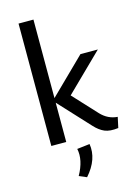

<svg xmlns="http://www.w3.org/2000/svg" viewBox="-145 -840 832 1155"><g transform="rotate(-15 271.5 -262.0)"><path d="M235.8 57.6 314.9 48.3Q330.6 145 249 237.3L202.1 217.3Q251.5 128.9 235.8 57.6ZM89.8 0V-762.2H182.6V-273.4L401.9 -488.3H510.3L280.8 -263.7L417.5 -116.2Q461.4 -69.8 521 -65.9L506.8 0Q454.1 6.8 421.9 -6.8Q389.6 -20.5 358.9 -54.2L182.6 -244.6V0Z"/></g></svg>

Font: Spinnaker
Style: Regular
Weight: 400
Designer: Elena Albertoni
Foundry: Elena Albertoni
Version: Version 1.001